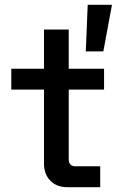

<svg xmlns="http://www.w3.org/2000/svg" viewBox="-20 -779 498 799"><path d="M261 0Q216 0 189.5 -27Q163 -54 163 -99V-406H27V-493H163V-656H266V-493H413V-406H266V-117Q266 -87 294 -87H397V0ZM337 -565 345 -759H446L410 -565Z"/></svg>

Font: Space Grotesk Light Medium
Style: Regular
Weight: 500
Version: Version 2.000